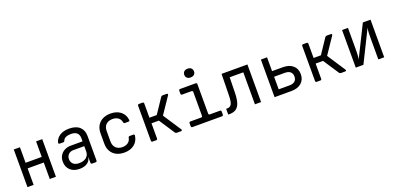

<svg xmlns="http://www.w3.org/2000/svg" viewBox="3 -1702 5395 2638"><g transform="rotate(-20 2700.0 -383.5)"><path d="M92 0V-550H182V-323H418V-550H508V0H418V-241H182V0Z M852 10Q767 10 717 -37.5Q667 -85 667 -162Q667 -213 690 -251Q713 -289 754 -310.5Q795 -332 848 -332H1018V-375Q1018 -429 989 -455.5Q960 -482 901 -482Q856 -482 826 -468Q796 -454 787 -428Q784 -419 779 -414.5Q774 -410 765 -410H715Q705 -410 699.5 -415.5Q694 -421 696 -431Q709 -487 762.5 -523.5Q816 -560 901 -560Q1001 -560 1054.5 -512Q1108 -464 1108 -378V-20Q1108 0 1088 0H1039Q1019 0 1019 -20V-100H1004L1018 -120Q1018 -80 998 -51Q978 -22 941 -6Q904 10 852 10ZM874 -66Q940 -66 979 -98Q1018 -130 1018 -185V-262H858Q814 -262 786.5 -235.5Q759 -209 759 -165Q759 -119 789.5 -92.5Q820 -66 874 -66Z M1508 10Q1442 10 1392.5 -15Q1343 -40 1315.5 -87.5Q1288 -135 1288 -200V-350Q1288 -416 1315.5 -463Q1343 -510 1392.5 -535Q1442 -560 1508 -560Q1597 -560 1654.5 -515Q1712 -470 1721 -391Q1724 -370 1702 -370H1652Q1634 -370 1631 -389Q1623 -433 1590.5 -456.5Q1558 -480 1508 -480Q1449 -480 1413.5 -446.5Q1378 -413 1378 -351V-200Q1378 -138 1413.5 -104Q1449 -70 1508 -70Q1558 -70 1590.5 -94Q1623 -118 1631 -161Q1634 -180 1652 -180H1702Q1724 -180 1722 -161Q1712 -82 1655 -36Q1598 10 1508 10Z M1923 0Q1903 0 1903 -20V-530Q1903 -550 1923 -550H1973Q1993 -550 1993 -530V-323H2100L2243 -537Q2252 -550 2267 -550H2326Q2338 -550 2342 -543Q2346 -536 2339 -526L2177 -286L2349 -24Q2356 -14 2352 -7Q2348 0 2336 0H2276Q2260 0 2251 -13L2101 -241H1993V-20Q1993 0 1973 0Z M2505 0Q2485 0 2485 -20V-62Q2485 -82 2505 -82H2660Q2680 -82 2680 -102V-448Q2680 -468 2660 -468H2525Q2505 -468 2505 -488V-530Q2505 -550 2525 -550H2750Q2770 -550 2770 -530V-102Q2770 -82 2790 -82H2935Q2955 -82 2955 -62V-20Q2955 0 2935 0ZM2715 -649Q2682 -649 2663 -666Q2644 -683 2644 -712Q2644 -742 2663 -759.5Q2682 -777 2715 -777Q2748 -777 2767 -759.5Q2786 -742 2786 -712Q2786 -683 2767 -666Q2748 -649 2715 -649Z M3025 7V-77H3040Q3086 -77 3104.5 -113Q3123 -149 3124 -242L3130 -550H3508V0H3418V-468H3219L3214 -238Q3212 -151 3194.5 -97Q3177 -43 3140.5 -18Q3104 7 3045 7Z M3705 0V-550H3795V-348H3952Q4045 -348 4098.5 -301.5Q4152 -255 4152 -174Q4152 -94 4098 -47Q4044 0 3952 0ZM3795 -82H3952Q4004 -82 4031.5 -105.5Q4059 -129 4059 -174Q4059 -219 4031.5 -242.5Q4004 -266 3952 -266H3795Z M4323 0Q4303 0 4303 -20V-530Q4303 -550 4323 -550H4373Q4393 -550 4393 -530V-323H4500L4643 -537Q4652 -550 4667 -550H4726Q4738 -550 4742 -543Q4746 -536 4739 -526L4577 -286L4749 -24Q4756 -14 4752 -7Q4748 0 4736 0H4676Q4660 0 4651 -13L4501 -241H4393V-20Q4393 0 4373 0Z M4892 0V-550H4978V-254Q4978 -211 4976.5 -165Q4975 -119 4967 -90L5196 -550H5308V0H5222V-297Q5222 -341 5223.5 -387Q5225 -433 5233 -462L5004 0Z"/></g></svg>

Font: Pitagon Sans Mono
Style: Regular
Weight: 400
Monospace: yes
Designer: Travis Tran
Foundry: Pitagon
Version: Version 1.001;gftools[0.9.26]